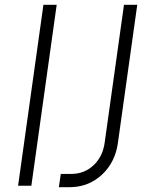

<svg xmlns="http://www.w3.org/2000/svg" viewBox="-20 -770 609 796"><path d="M110 0H55L160 -750H215ZM224 6 232 -49H276Q329.5 -49 367.8 -84.8Q406 -120.5 414 -179L494 -750H549L469 -179Q461.5 -123.5 433.5 -82Q405.5 -40.5 363 -17.2Q320.5 6 268 6Z"/></svg>

Font: Mohave Light Light
Style: Italic
Weight: 300
Italic angle: -8°
Version: Version 2.003